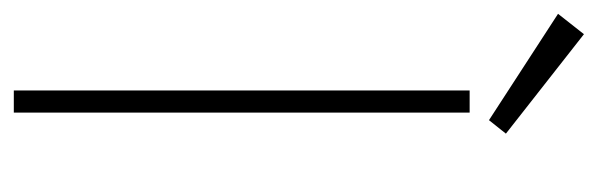

<svg xmlns="http://www.w3.org/2000/svg" viewBox="-349 -552 866 278"><g transform="rotate(90 84.0 -413.0)"><path d="M76 -660H108V0H76ZM119 -688 -35 -788 -5.5 -825.5 138.5 -712.5Z"/></g></svg>

Font: League Spartan Thin Thin
Style: Regular
Weight: 250
Version: Version 2.002